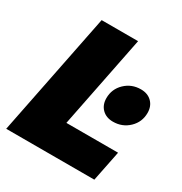

<svg xmlns="http://www.w3.org/2000/svg" viewBox="-164 -825 902 949"><g transform="rotate(30 287.0 -350.5)"><path d="M247 -174H542L507 0H4L144 -701H352ZM570 -417Q570 -365 533 -329.5Q496 -294 443 -294Q404 -294 380.5 -317.5Q357 -341 357 -379Q357 -431 394 -466.5Q431 -502 484 -502Q523 -502 546.5 -478.5Q570 -455 570 -417Z"/></g></svg>

Font: Gontserrat ExtraBold
Style: Italic
Weight: 800
Italic angle: -11.3°
Designer: Julieta Ulanovsky
Foundry: Julieta Ulanovsky
Version: Version 6.001